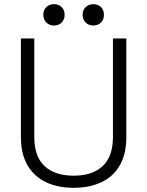

<svg xmlns="http://www.w3.org/2000/svg" viewBox="-20 -884 704 918"><path d="M332 14Q257 14 200.5 -12.5Q144 -39 112 -93Q80 -147 80 -229V-700H144V-229Q144 -135 193.5 -89.5Q243 -44 332 -44Q421 -44 470.5 -89.5Q520 -135 520 -229V-700H584V-229Q584 -147 552.5 -93Q521 -39 464 -12.5Q407 14 332 14ZM426 -762Q404 -762 389.5 -776.5Q375 -791 375 -813Q375 -836 389.5 -850Q404 -864 426 -864Q449 -864 463 -850Q477 -836 477 -813Q477 -791 463 -776.5Q449 -762 426 -762ZM238 -762Q216 -762 201.5 -776.5Q187 -791 187 -813Q187 -836 201.5 -850Q216 -864 238 -864Q261 -864 275 -850Q289 -836 289 -813Q289 -791 275 -776.5Q261 -762 238 -762Z"/></svg>

Font: Space Grotesk Light Light
Style: Regular
Weight: 300
Version: Version 2.000